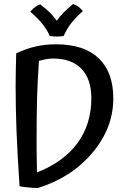

<svg xmlns="http://www.w3.org/2000/svg" viewBox="-20 -941 629 971"><path d="M553 -443Q553 -294 447.5 -168.5Q342 -43 171 10Q156 10 124.5 7Q93 4 79 1Q68 -160 63.5 -278.5Q59 -397 59 -508Q59 -548 60 -591.5Q61 -635 62 -671Q112 -695 160.5 -706Q209 -717 263 -717Q405 -717 479 -646.5Q553 -576 553 -443ZM177 -633Q170 -534 167.5 -448Q165 -362 165 -220Q165 -189 165.5 -157Q166 -125 167 -69Q302 -122 372 -217.5Q442 -313 442 -444Q442 -541 392 -593Q342 -645 248 -645Q232 -645 215 -642Q198 -639 177 -633ZM133 -882Q146 -897 157.5 -905.5Q169 -914 183 -919Q211 -898 230 -879.5Q249 -861 267 -836Q282 -858 302 -878Q322 -898 350 -921Q366 -915 378.5 -905.5Q391 -896 399 -885Q361 -851 339.5 -823Q318 -795 302 -759Q295 -758 286 -757Q277 -756 269 -756Q260 -756 250 -757Q240 -758 232 -759Q218 -790 196.5 -817.5Q175 -845 133 -882Z"/></svg>

Font: Atma Medium
Style: Regular
Weight: 500
Designer: Gregori Vincens, Jeremie Hornus, Riccardo Olocco, Yoann Minet.
Foundry: black foundry
Version: Version 1.101;PS 1.100;hotconv 1.0.86;makeotf.lib2.5.63406